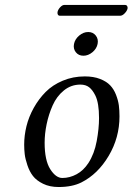

<svg xmlns="http://www.w3.org/2000/svg" viewBox="-20 -749 538 779"><path d="M161.1 -169.9Q161.1 -98.6 183.8 -62.7Q206.5 -26.9 232.9 -26.9Q262.7 -26.9 290.8 -42Q318.8 -57.1 338.9 -87.9Q362.8 -125 372.3 -176.3Q381.8 -227.5 381.8 -270Q381.8 -331.5 366.7 -361.8Q355.5 -384.3 341.6 -395Q327.6 -405.8 306.2 -405.8Q268.6 -405.8 239.3 -382.1Q210 -358.4 193.6 -321.3Q177.2 -284.2 169.2 -245.1Q161.1 -206.1 161.1 -169.9ZM78.1 -162.1Q78.1 -199.2 87.4 -237.1Q96.7 -274.9 116.9 -311.3Q137.2 -347.7 165.3 -376Q193.4 -404.3 234.6 -421.6Q275.9 -439 324.2 -439Q359.9 -439 386 -428.7Q412.1 -418.5 427 -402.8Q441.9 -387.2 450.7 -364.5Q459.5 -341.8 462.2 -321.5Q464.8 -301.3 464.8 -276.9Q464.8 -190.4 420.9 -116.5Q377 -42.5 310.1 -8.8Q272.9 9.8 217.8 9.8Q181.6 9.8 154.8 -3.4Q127.9 -16.6 113.8 -34.9Q99.6 -53.2 91.1 -78.9Q82.5 -104.5 80.3 -123.3Q78.1 -142.1 78.1 -162.1ZM287.6 -537.1Q276.4 -551.3 280.3 -570.8Q284.2 -590.3 301.3 -604.7Q318.4 -619.1 337.9 -619.1Q357.4 -619.1 368.7 -604.7Q379.9 -590.3 376 -570.8Q372.1 -551.3 355 -537.1Q337.9 -522.9 318.4 -522.9Q298.8 -522.9 287.6 -537.1ZM467.3 -685.1H223.6Q217.3 -685.1 214.8 -689.7Q212.4 -694.3 213.4 -700.2Q215.3 -710 224.1 -719.5Q232.9 -729 241.2 -729H486.3Q493.2 -729 495.8 -724.6Q498.5 -720.2 497.6 -714.8Q495.6 -705.1 486.1 -695.1Q476.6 -685.1 467.3 -685.1Z"/></svg>

Font: Linux Libertine G
Style: Italic
Weight: 400
Italic angle: -12°
Designer: Philipp H. Poll
Foundry: Philipp H. Poll
Version: Version 5.1.3